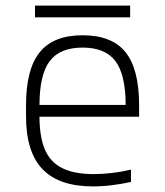

<svg xmlns="http://www.w3.org/2000/svg" viewBox="-20 -656 590 686"><path d="M312 10Q191 10 132 -51.5Q73 -113 73 -240V-280Q73 -409 122 -469.5Q171 -530 275 -530Q380 -530 428.5 -469.5Q477 -409 477 -280V-239H98V-281H444L429 -265V-279Q429 -389 392.5 -437.5Q356 -486 275 -486Q194 -486 157.5 -437.5Q121 -389 121 -279V-241Q121 -167 140.5 -121.5Q160 -76 203 -55Q246 -34 314 -34Q346 -34 380.5 -38Q415 -42 448 -50V-6Q417 1 381.5 5.5Q346 10 312 10ZM105 -594V-636H445V-594Z"/></svg>

Font: M PLUS Code Latin SemiExpanded Light
Style: Regular
Weight: 300
Width: 6
Designer: Coji Morishita
Foundry: UNDERFOREST DESIGN
Version: Version 1.002; ttfautohint (v1.8.3)